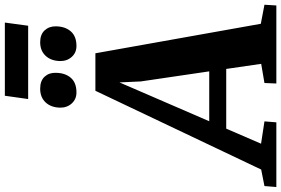

<svg xmlns="http://www.w3.org/2000/svg" viewBox="-280 -954 1158 791"><g transform="rotate(-90 299.5 -559.0)"><path d="M-76 0 -72 -49 -4 -62.5 320.5 -745.5H475L596.5 -64L675 -49L672 0H350.5L352.5 -49L431.5 -62.5L410.5 -206.5H164.5L102.5 -63L194.5 -49L190.5 0ZM195 -276.5H400.5L359 -558.5L355 -646.5L319 -563ZM313.5 -823.5Q286 -823.5 268.2 -843Q250.5 -862.5 251 -891.5Q252 -929 273 -951Q294 -973 329 -973Q362 -973 378.8 -954.5Q395.5 -936 394.5 -908Q394 -870 374 -846.8Q354 -823.5 313.5 -823.5ZM505 -823.5Q477.5 -823.5 460 -843Q442.5 -862.5 443 -891.5Q444 -929 465 -951Q486 -973 520.5 -973Q552.5 -973 569.5 -954.5Q586.5 -936 586 -908Q585.5 -870 565.2 -846.8Q545 -823.5 505 -823.5ZM300 -1118.5H601.5L588.5 -1022.5H286.5Z"/></g></svg>

Font: Merriweather ExtraBold
Style: Italic
Weight: 800
Italic angle: -7.8°
Version: Version 2.101